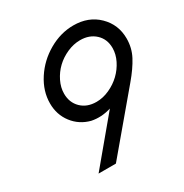

<svg xmlns="http://www.w3.org/2000/svg" viewBox="-163 -825 909 951"><g transform="rotate(-30 292.0 -349.0)"><path d="M387.2 -698.2Q473.6 -698.2 528.8 -644Q584 -589.8 584 -510.3Q584 -457 560.1 -411.4Q536.1 -365.7 490.7 -312L228 0H128.9L338.4 -251Q281.7 -233.4 228 -244.6Q168 -260.3 131.1 -308.3Q94.2 -356.4 94.2 -420.9Q94.2 -490.7 136 -555.2Q177.7 -619.6 245.8 -658.9Q314 -698.2 387.2 -698.2ZM379.4 -618.2Q342.3 -618.2 305.2 -601.8Q268.1 -585.4 240.5 -559.1Q212.9 -532.7 195.8 -497.8Q178.7 -462.9 178.7 -427.7Q178.7 -377 211.7 -344.7Q244.6 -312.5 298.3 -312.5Q335.4 -312.5 372.6 -329.3Q409.7 -346.2 437.5 -372.8Q465.3 -399.4 482.7 -434.3Q500 -469.2 500 -504.4Q500 -555.2 466.3 -586.7Q432.6 -618.2 379.4 -618.2Z"/></g></svg>

Font: HK Grotesk Medium Legacy Italic
Style: Regular
Weight: 500
Italic angle: -13°
Designer: Alfredo Marco Pradil
Foundry: Hanken Design Co.
Version: Version 2.022;PS 002.022;hotconv 1.0.88;makeotf.lib2.5.64775